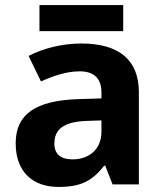

<svg xmlns="http://www.w3.org/2000/svg" viewBox="-20 -729 644 759"><path d="M467 -709H136V-606H467ZM302 -557C225 -557 151 -538 93 -508L142 -407C193 -430 243 -447 296 -447C349 -447 381 -421 381 -364V-340L286 -337C123 -331 42 -279 42 -163C42 -45 114 10 211 10C302 10 345 -15 392 -74H396L425 0H529V-364C529 -494 448 -557 302 -557ZM323 -251 381 -253V-208C381 -138 331 -99 267 -99C224 -99 195 -116 195 -162C195 -214 227 -248 323 -251Z"/></svg>

Font: Noto Sans Gunjala Gondi
Style: Bold
Weight: 700
Designer: Ek Type
Foundry: Ek Type
Version: Version 1.004